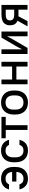

<svg xmlns="http://www.w3.org/2000/svg" viewBox="1542 -2090 556 3680"><g transform="rotate(-90 1820.0 -250.0)"><path d="M180 -296H365Q359 -358 324.5 -390Q290 -422 235 -422Q190 -422 163.5 -402Q137 -382 126 -355H30Q37 -387 54 -415Q71 -443 96.5 -463.5Q122 -484 156.5 -496Q191 -508 235 -508Q286 -508 328 -492Q370 -476 399 -446Q428 -416 444 -372.5Q460 -329 460 -274V-236Q460 -118 399 -55Q338 8 235 8Q147 8 96 -37.5Q45 -83 30 -155H126Q137 -120 162 -99Q187 -78 235 -78Q291 -78 325.5 -111.5Q360 -145 365 -214H180Z M775 8Q671 8 610.5 -54Q550 -116 550 -231V-269Q550 -326 566 -370Q582 -414 611 -445Q640 -476 682 -492Q724 -508 775 -508Q819 -508 853.5 -496Q888 -484 913.5 -463.5Q939 -443 955.5 -415Q972 -387 980 -355H884Q873 -381 846.5 -401.5Q820 -422 770 -422Q713 -422 678.5 -384Q644 -346 644 -269V-231Q644 -155 679 -116.5Q714 -78 770 -78Q821 -78 847 -99Q873 -120 884 -155H980Q965 -83 914 -37.5Q863 8 775 8Z M1010 -500H1420V-418H1260V0H1170V-418H1010Z M1695 8Q1642 8 1599.5 -8.5Q1557 -25 1527 -55.5Q1497 -86 1481 -130.5Q1465 -175 1465 -231V-269Q1465 -324 1481.5 -368.5Q1498 -413 1528 -444Q1558 -475 1600.5 -491.5Q1643 -508 1695 -508Q1747 -508 1789.5 -491.5Q1832 -475 1862 -444.5Q1892 -414 1908.5 -369.5Q1925 -325 1925 -269V-231Q1925 -175 1908.5 -131Q1892 -87 1862 -56Q1832 -25 1789.5 -8.5Q1747 8 1695 8ZM1695 -78Q1758 -78 1794.5 -116.5Q1831 -155 1831 -231V-269Q1831 -344 1794.5 -383Q1758 -422 1695 -422Q1632 -422 1595.5 -383.5Q1559 -345 1559 -269V-231Q1559 -156 1595.5 -117Q1632 -78 1695 -78Z M2385 -214H2135V0H2045V-500H2135V-296H2385V-500H2475V0H2385Z M2965 -393 2910 -290 2741 0H2625V-500H2715V-107L2770 -210L2939 -500H3055V0H2965Z M3175 -336Q3175 -415 3224 -457.5Q3273 -500 3390 -500H3565V0H3475V-174H3390Q3379 -174 3368.5 -174Q3358 -174 3348 -175L3255 0H3155L3263 -193Q3215 -213 3195 -249Q3175 -285 3175 -336ZM3269 -336Q3269 -297 3294.5 -276.5Q3320 -256 3390 -256H3475V-418H3390Q3320 -418 3294.5 -397.5Q3269 -377 3269 -336Z"/></g></svg>

Font: PT Root UI Web Medium
Style: Regular
Weight: 500
Designer: Vitaly Kuzmin
Foundry: ParaType Ltd.
Version: Version 1.001W